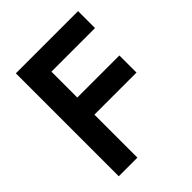

<svg xmlns="http://www.w3.org/2000/svg" viewBox="-194 -789 897 897"><g transform="rotate(-45 254.5 -340.0)"><path d="M65 0V-680H476V-568H188V-397H466V-284H188V0Z"/></g></svg>

Font: Teachers SemiBold
Style: Regular
Weight: 600
Version: Version 1.001